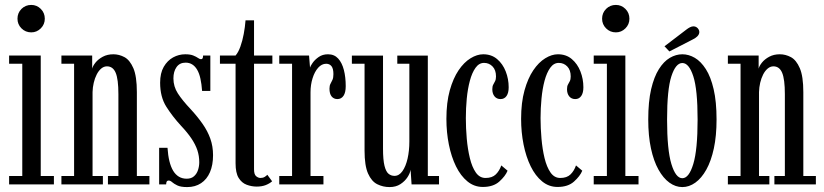

<svg xmlns="http://www.w3.org/2000/svg" viewBox="-20 -749 3347 780"><path d="M17 0V-34H70.5V-490H17V-523.5H145.5V-34H199V0ZM107 -617.5Q83.5 -617.5 67.2 -633.8Q51 -650 51 -673Q51 -696.5 67.2 -712.8Q83.5 -729 107 -729Q129.5 -729 145.8 -712.8Q162 -696.5 162 -673Q162 -650 145.8 -633.8Q129.5 -617.5 107 -617.5Z M229.5 0V-34H281V-490H229.5V-523.5H354.5V-470Q357 -481 368 -494.8Q379 -508.5 397.5 -518.5Q416 -528.5 440.5 -528.5Q464 -528.5 485.8 -516.8Q507.5 -505 521.8 -472Q536 -439 536 -374.5V-34H587V0H418.5V-34H461V-366.5Q461 -427 450 -453.2Q439 -479.5 414.5 -479.5Q402 -479.5 391.2 -470.5Q380.5 -461.5 372.8 -446.2Q365 -431 360.8 -412.5Q356.5 -394 356 -375V-34H398V0Z M740.5 11Q714 11 700.2 4.2Q686.5 -2.5 679.2 -9Q672 -15.5 665.5 -15.5Q659.5 -15.5 657.2 -11.2Q655 -7 655 0H626.5V-148.5H660.5Q662.5 -118 668.2 -94.5Q674 -71 683.5 -55.2Q693 -39.5 706.8 -31.2Q720.5 -23 738.5 -23Q757 -23 768.2 -33Q779.5 -43 784.5 -58.5Q789.5 -74 789.5 -90Q789.5 -115.5 781.8 -138.8Q774 -162 757.8 -186.2Q741.5 -210.5 715.5 -238Q681 -275.5 655.8 -315.2Q630.5 -355 630.5 -413Q630.5 -452 645.2 -477.5Q660 -503 683.2 -515.8Q706.5 -528.5 732.5 -528.5Q753 -528.5 765.2 -523.5Q777.5 -518.5 784.5 -513.5Q791.5 -508.5 796.5 -508.5Q801 -508.5 803 -512Q805 -515.5 805 -523.5H834.5V-379.5H801Q799 -408 794.2 -429.5Q789.5 -451 781.2 -465.2Q773 -479.5 761.2 -487Q749.5 -494.5 734 -494.5Q710 -494.5 697.2 -476.5Q684.5 -458.5 684.5 -430.5Q684.5 -397.5 702.5 -369.5Q720.5 -341.5 755 -305Q783 -274.5 803.2 -245.5Q823.5 -216.5 834.5 -185.5Q845.5 -154.5 845.5 -118.5Q845.5 -78.5 833 -49.5Q820.5 -20.5 796.8 -4.8Q773 11 740.5 11Z M1023 9Q1002 9 982 1.5Q962 -6 949.5 -26.2Q937 -46.5 937 -85.5V-490H873.5V-523.5H937Q948 -536 956.5 -559.5Q965 -583 970.2 -611.2Q975.5 -639.5 977.5 -666.5H1012V-523.5H1086.5V-490H1012V-61Q1012 -40 1020.8 -33Q1029.5 -26 1038 -26Q1048 -26 1055 -30.2Q1062 -34.5 1066 -39L1085.5 -12.5Q1075.5 -3.5 1059.8 2.8Q1044 9 1023 9Z M1114.5 0V-34H1166.5V-490H1114.5V-523.5H1235.5L1239.5 -474.5Q1241 -480.5 1250 -493.5Q1259 -506.5 1274.8 -517.5Q1290.5 -528.5 1312.5 -528.5Q1338 -528.5 1353.8 -511.2Q1369.5 -494 1377 -464.8Q1384.5 -435.5 1384.5 -399Q1384.5 -373 1375.5 -359.8Q1366.5 -346.5 1350.5 -346.5Q1336 -346.5 1327.2 -357.2Q1318.5 -368 1318.5 -389Q1318.5 -401.5 1322.8 -409Q1327 -416.5 1330.8 -425Q1334.5 -433.5 1334.5 -448Q1334.5 -470 1326.8 -480Q1319 -490 1305 -490Q1287 -490 1272.5 -473.8Q1258 -457.5 1249.8 -431Q1241.5 -404.5 1241.5 -374V-34H1294V0Z M1562.5 11Q1536 11 1512.8 -0.5Q1489.5 -12 1475.2 -44Q1461 -76 1461 -137V-490H1409.5V-523H1536V-145Q1536 -99.5 1542 -75.5Q1548 -51.5 1558.5 -43Q1569 -34.5 1582.5 -34.5Q1601.5 -34.5 1615 -53.8Q1628.5 -73 1635.8 -104.8Q1643 -136.5 1643 -174.5V-490H1594V-523H1718V-34H1763.5V0H1652L1648 -59.5Q1646 -45.5 1635.5 -29.2Q1625 -13 1606.8 -1Q1588.5 11 1562.5 11Z M1941.5 10.5Q1906.5 10.5 1879 -12Q1851.5 -34.5 1832.5 -73.2Q1813.5 -112 1803.5 -161.8Q1793.5 -211.5 1793.5 -266Q1793.5 -332.5 1807.2 -381.8Q1821 -431 1843 -463.5Q1865 -496 1891.5 -512.2Q1918 -528.5 1943 -528.5Q1976.5 -528.5 1999.5 -509Q2022.5 -489.5 2034.5 -458.8Q2046.5 -428 2046.5 -394.5Q2046.5 -371.5 2037.8 -359Q2029 -346.5 2013.5 -346.5Q1998 -346.5 1989 -357.5Q1980 -368.5 1980 -386.5Q1980 -398.5 1983.8 -405.2Q1987.5 -412 1991.2 -419.2Q1995 -426.5 1995 -438.5Q1995 -464.5 1981 -479Q1967 -493.5 1946.5 -493.5Q1926 -493.5 1911.8 -473.5Q1897.5 -453.5 1888.8 -420.8Q1880 -388 1876.2 -348.2Q1872.5 -308.5 1872.5 -269Q1872.5 -228.5 1876.2 -185.8Q1880 -143 1888.8 -106.8Q1897.5 -70.5 1913 -48.2Q1928.5 -26 1952.5 -26Q1979.5 -26 1994.2 -40.5Q2009 -55 2016.5 -77L2042 -55.5Q2033 -33.5 2008.5 -11.5Q1984 10.5 1941.5 10.5Z M2245 10.5Q2210 10.5 2182.5 -12Q2155 -34.5 2136 -73.2Q2117 -112 2107 -161.8Q2097 -211.5 2097 -266Q2097 -332.5 2110.8 -381.8Q2124.5 -431 2146.5 -463.5Q2168.5 -496 2195 -512.2Q2221.5 -528.5 2246.5 -528.5Q2280 -528.5 2303 -509Q2326 -489.5 2338 -458.8Q2350 -428 2350 -394.5Q2350 -371.5 2341.2 -359Q2332.5 -346.5 2317 -346.5Q2301.5 -346.5 2292.5 -357.5Q2283.5 -368.5 2283.5 -386.5Q2283.5 -398.5 2287.2 -405.2Q2291 -412 2294.8 -419.2Q2298.5 -426.5 2298.5 -438.5Q2298.5 -464.5 2284.5 -479Q2270.5 -493.5 2250 -493.5Q2229.5 -493.5 2215.2 -473.5Q2201 -453.5 2192.2 -420.8Q2183.5 -388 2179.8 -348.2Q2176 -308.5 2176 -269Q2176 -228.5 2179.8 -185.8Q2183.5 -143 2192.2 -106.8Q2201 -70.5 2216.5 -48.2Q2232 -26 2256 -26Q2283 -26 2297.8 -40.5Q2312.5 -55 2320 -77L2345.5 -55.5Q2336.5 -33.5 2312 -11.5Q2287.5 10.5 2245 10.5Z M2392 0V-34H2445.5V-490H2392V-523.5H2520.5V-34H2574V0ZM2482 -617.5Q2458.5 -617.5 2442.2 -633.8Q2426 -650 2426 -673Q2426 -696.5 2442.2 -712.8Q2458.5 -729 2482 -729Q2504.5 -729 2520.8 -712.8Q2537 -696.5 2537 -673Q2537 -650 2520.8 -633.8Q2504.5 -617.5 2482 -617.5Z M2752 11Q2724.5 11 2699.5 -7Q2674.5 -25 2655 -60Q2635.5 -95 2624.5 -146Q2613.5 -197 2613.5 -263.5Q2613.5 -336 2625.2 -386.5Q2637 -437 2656.8 -468.2Q2676.5 -499.5 2701.2 -514Q2726 -528.5 2752 -528.5Q2778 -528.5 2802.8 -514Q2827.5 -499.5 2847.5 -468.2Q2867.5 -437 2879.2 -386.5Q2891 -336 2891 -263.5Q2891 -197 2880 -146Q2869 -95 2849.5 -60Q2830 -25 2804.8 -7Q2779.5 11 2752 11ZM2752 -25Q2779 -25 2796.5 -82.8Q2814 -140.5 2814 -263.5Q2814 -385.5 2796.5 -439.2Q2779 -493 2752 -493Q2725 -493 2707.5 -439.2Q2690 -385.5 2690 -263.5Q2690 -140.5 2707.5 -82.8Q2725 -25 2752 -25ZM2699.5 -540 2679.5 -561 2768 -628.5Q2775.5 -634.5 2783 -638.2Q2790.5 -642 2797.5 -642Q2804 -642 2809.5 -638.5Q2815 -635 2818 -629.5Q2821 -624.5 2821 -619Q2821 -609.5 2812.8 -601.2Q2804.5 -593 2792 -587.5Z M2937 0V-34H2988.5V-490H2937V-523.5H3062V-470Q3064.5 -481 3075.5 -494.8Q3086.5 -508.5 3105 -518.5Q3123.5 -528.5 3148 -528.5Q3171.5 -528.5 3193.2 -516.8Q3215 -505 3229.2 -472Q3243.5 -439 3243.5 -374.5V-34H3294.5V0H3126V-34H3168.5V-366.5Q3168.5 -427 3157.5 -453.2Q3146.5 -479.5 3122 -479.5Q3109.5 -479.5 3098.8 -470.5Q3088 -461.5 3080.2 -446.2Q3072.5 -431 3068.2 -412.5Q3064 -394 3063.5 -375V-34H3105.5V0Z"/></svg>

Font: Imbue Thin 10pt
Style: Regular
Weight: 400
Version: Version 1.102